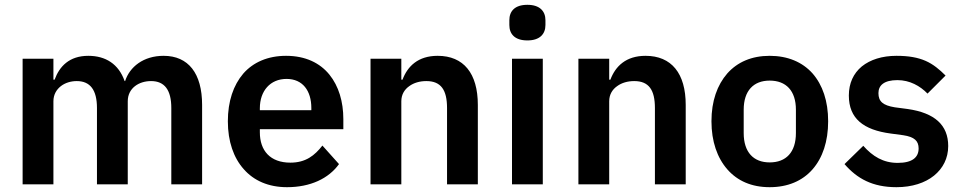

<svg xmlns="http://www.w3.org/2000/svg" viewBox="-20 -766 4000 798"><path d="M74 0V-522H202V-435H207C227 -490 268 -534 347 -534C419 -534 473 -500 498 -429H500C519 -488 576 -534 660 -534C763 -534 820 -461 820 -330V0H692V-317C692 -392 664 -429 608 -429C583 -429 559 -422 541 -408C523 -394 511 -373 511 -345V0H383V-317C383 -392 355 -429 299 -429C275 -429 251 -422 233 -408C215 -394 202 -373 202 -345V0Z M1173 12C1096 12 1035 -15 993 -63C951 -110 927 -178 927 -262C927 -345 950 -412 991 -460C1032 -507 1093 -534 1169 -534C1250 -534 1310 -504 1349 -456C1388 -408 1407 -343 1407 -271V-229H1060V-216C1060 -140 1103 -90 1187 -90C1251 -90 1288 -120 1320 -161L1389 -84C1346 -24 1270 12 1173 12ZM1171 -438C1103 -438 1060 -388 1060 -316V-308H1274V-317C1274 -389 1238 -438 1171 -438Z M1520 0V-522H1648V-435H1653C1674 -491 1718 -534 1799 -534C1907 -534 1966 -461 1966 -330V0H1838V-317C1838 -392 1813 -429 1752 -429C1725 -429 1700 -422 1681 -408C1661 -394 1648 -373 1648 -345V0Z M2172 -598C2119 -598 2097 -625 2097 -662V-682C2097 -719 2119 -746 2172 -746C2224 -746 2247 -719 2247 -682V-662C2247 -625 2224 -598 2172 -598ZM2108 -522H2236V0H2108Z M2384 0V-522H2512V-435H2517C2538 -491 2582 -534 2663 -534C2771 -534 2830 -461 2830 -330V0H2702V-317C2702 -392 2677 -429 2616 -429C2589 -429 2564 -422 2545 -408C2525 -394 2512 -373 2512 -345V0Z M3179 12C3104 12 3045 -14 3003 -62C2961 -110 2937 -178 2937 -262C2937 -346 2961 -413 3003 -461C3045 -508 3104 -534 3179 -534C3254 -534 3315 -508 3357 -461C3399 -413 3422 -346 3422 -262C3422 -178 3399 -110 3357 -62C3315 -14 3254 12 3179 12ZM3179 -91C3247 -91 3288 -133 3288 -213V-310C3288 -389 3247 -431 3179 -431C3112 -431 3071 -389 3071 -310V-213C3071 -133 3112 -91 3179 -91Z M3706 12C3606 12 3542 -24 3490 -84L3568 -160C3607 -116 3651 -89 3711 -89C3772 -89 3798 -112 3798 -149C3798 -180 3781 -197 3734 -204L3682 -211C3569 -226 3508 -273 3508 -369C3508 -420 3527 -461 3562 -490C3597 -518 3646 -534 3706 -534C3757 -534 3795 -527 3827 -513C3859 -499 3885 -477 3910 -452L3835 -377C3804 -409 3761 -433 3710 -433C3654 -433 3631 -411 3631 -379C3631 -344 3650 -328 3699 -320L3752 -313C3865 -297 3921 -246 3921 -159C3921 -108 3899 -66 3862 -36C3825 -6 3771 12 3706 12Z"/></svg>

Font: Plexus Sans SemiBold
Style: Regular
Weight: 600
Version: Version 2.001;PS 002.001;hotconv 1.0.70;makeotf.lib2.5.58329